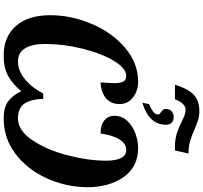

<svg xmlns="http://www.w3.org/2000/svg" viewBox="-50 -1048 1108 1048"><g transform="rotate(90 504.0 -524.0)"><path d="M587 -1058Q612 -1058 634 -1051.5Q656 -1045 688 -1031Q722 -1016 749 -1008Q776 -1000 808 -999H818L801 -925H783Q740 -925 708.5 -935Q677 -945 644 -962Q621 -973 607.5 -978Q594 -983 580 -983Q544 -983 522 -925H442Q463 -993 495 -1025.5Q527 -1058 587 -1058ZM548 -784Q605 -806 605 -832Q605 -838 601.5 -841.5Q598 -845 592 -849Q584 -854 579.5 -859.5Q575 -865 575 -874Q575 -895 587 -906.5Q599 -918 619 -918Q638 -918 649.5 -907Q661 -896 661 -877Q661 -783 541 -747ZM63 -244Q63 -358 110 -469.5Q157 -581 240.5 -652.5Q324 -724 427 -724Q474 -724 511 -696.5Q548 -669 548 -623Q548 -574 515 -547.5Q482 -521 430 -519Q430 -531 432 -553Q434 -583 434 -594Q434 -626 425.5 -642.5Q417 -659 394 -659Q353 -659 312.5 -592Q272 -525 246 -421.5Q220 -318 220 -216Q220 -145 244 -106.5Q268 -68 315 -68Q367 -68 414 -107.5Q461 -147 490 -206H520Q521 -142 544.5 -105Q568 -68 627 -68Q692 -68 745 -146.5Q798 -225 827.5 -338.5Q857 -452 857 -549Q857 -659 798 -659Q764 -659 740.5 -621Q717 -583 709 -519Q661 -519 636.5 -540Q612 -561 612 -593Q612 -636 640.5 -665.5Q669 -695 709.5 -709.5Q750 -724 787 -724Q890 -724 946 -645.5Q1002 -567 1002 -443Q1000 -327 952 -222.5Q904 -118 819 -54Q734 10 626 10Q566 10 533 -14.5Q500 -39 478 -86Q440 -40 395.5 -15Q351 10 283 10Q181 10 122 -56.5Q63 -123 63 -244Z"/></g></svg>

Font: Noto Serif CondExtraBold
Style: Italic
Weight: 800
Width: 3
Italic angle: -12°
Designer: Monotype Design Team
Foundry: Monotype Imaging Inc.
Version: Version 1.001